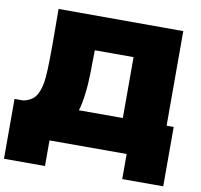

<svg xmlns="http://www.w3.org/2000/svg" viewBox="-93 -826 1147 1093"><g transform="rotate(10 480.0 -279.0)"><path d="M879 -178H920V165H683V20H237V168H0V-178H50Q93 -186 116 -213Q139 -240 150 -299Q159 -348 159 -522L158 -726L879 -725ZM372 -178H626V-530H402L401 -472Q401 -396 397.5 -338.5Q394 -281 383 -221Q377 -193 372 -178Z"/></g></svg>

Font: Mantou Sans
Style: Regular
Weight: 400
Designer: Mant0u / artakana
Foundry: Mant0u / artakana
Version: Version 1.001;October 22, 2023;FontCreator 14.0.0.2901 64-bi